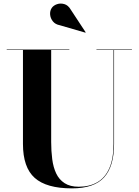

<svg xmlns="http://www.w3.org/2000/svg" viewBox="-20 -1023 764 1058"><path d="M707 -750V-747.5H608.5V-230Q608.5 -106.5 553.8 -45.8Q499 15 376.5 15Q236 15 171.2 -42.8Q106.5 -100.5 106.5 -230V-747.5H17V-750H362V-747.5H262V-240Q262 -190.5 267.8 -146Q273.5 -101.5 289.5 -67.5Q305.5 -33.5 335.8 -13.8Q366 6 414 6Q473.5 6 516.5 -19Q559.5 -44 582.5 -96.2Q605.5 -148.5 605.5 -230V-747.5H511.5V-750ZM450.5 -843 309.5 -884Q285 -888.5 271.5 -905.2Q258 -922 256.2 -942.5Q254.5 -963 265 -979Q274.5 -993 293.8 -999.8Q313 -1006.5 334.2 -1000.5Q355.5 -994.5 369.5 -970.5L452 -845Z"/></svg>

Font: Bodoni Moda 72pt
Style: Bold
Weight: 700
Designer: Owen Earl
Foundry: indestructible type
Version: Version 2.004